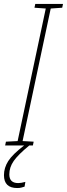

<svg xmlns="http://www.w3.org/2000/svg" viewBox="-83 -734 338 969"><path d="M-57 0 -53 -19 6 -22 148 -691 91 -695 95 -714H235L231 -695L173 -691L31 -22L87 -19L83 0ZM4 215Q17 215 25.5 212.5Q34 210 41 208L45 184Q23 190 9 190Q-36 190 -36 146Q-36 110 -13.5 78Q9 46 65 0H39Q-20 45 -41.5 79Q-63 113 -63 150Q-63 215 4 215Z"/></svg>

Font: Noto Sans Display Condensed Thin
Style: Italic
Weight: 250
Width: 3
Italic angle: -12°
Designer: Monotype Design Team
Foundry: Monotype Imaging Inc.
Version: Version 1.900